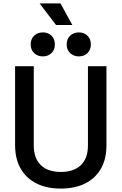

<svg xmlns="http://www.w3.org/2000/svg" viewBox="-20 -1086 709 1120"><path d="M335 14Q252 14 192.5 -16Q133 -46 100.5 -102.5Q68 -159 68 -240V-700H177V-237Q177 -163 218 -123Q259 -83 335 -83Q411 -83 452 -123Q493 -163 493 -237V-700H601V-240Q601 -159 569 -102.5Q537 -46 477 -16Q417 14 335 14ZM440 -757Q410 -757 389.5 -776Q369 -795 369 -827Q369 -859 389.5 -878Q410 -897 440 -897Q470 -897 490 -878Q510 -859 510 -827Q510 -795 490 -776Q470 -757 440 -757ZM230 -757Q200 -757 179.5 -776Q159 -795 159 -827Q159 -859 179.5 -878Q200 -897 230 -897Q260 -897 280 -878Q300 -859 300 -827Q300 -795 280 -776Q260 -757 230 -757ZM307 -940 211 -1066H333L402 -940Z"/></svg>

Font: Space Grotesk Medium
Style: Regular
Weight: 500
Designer: Florian Karsten
Foundry: Florian Karsten
Version: Version 2.000